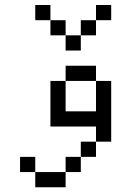

<svg xmlns="http://www.w3.org/2000/svg" viewBox="-20 -708 540 790"><path d="M437.5 -625V-687.5H375V-625H312.5V-562.5H250V-500H312.5V-562.5H375V-625ZM125 0V62.5H250V0ZM125 0V-62.5H62.5V0ZM250 0H312.5V-62.5H250ZM312.5 -62.5H375V-125H312.5ZM375 -125H437.5Q437.5 -125 437.5 -375H375Q375 -375 375 -250H250Q250 -250 250 -375H187.5V-187.5H375ZM250 -375H375V-437.5H250ZM250 -562.5V-625H187.5V-562.5ZM187.5 -625V-687.5H125V-625Z"/></svg>

Font: BFUnifontExMono
Style: Regular
Weight: 500
Version: Version 15.0.06